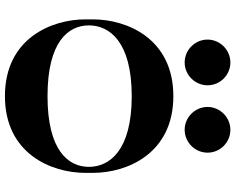

<svg xmlns="http://www.w3.org/2000/svg" viewBox="-110 -868 977 798"><g transform="rotate(90 379.0 -468.5)"><path d="M239 -747C291 -747 334 -790 334 -842C334 -895 291 -937 239 -937C187 -937 144 -894 144 -842C144 -790 187 -747 239 -747ZM519 -747C571 -747 614 -790 614 -842C614 -895 571 -937 519 -937C467 -937 424 -894 424 -842C424 -790 467 -747 519 -747ZM698 -366C698 -506 619 -700 379 -700C139 -700 60 -506 60 -366V-334C60 -194 139 0 379 0C619 0 698 -194 698 -334ZM379 -177C152 -177 85 -264 85 -349C85 -434 152 -527 379 -527C606 -527 673 -434 673 -349C673 -264 606 -177 379 -177Z"/></g></svg>

Font: Space Cowgirl Black
Style: Regular
Weight: 900
Designer: Valery Marier
Foundry: Valery Marier
Version: Version 1.000;hotconv 1.0.109;makeotfexe 2.5.65596